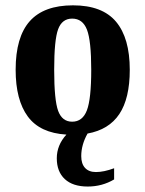

<svg xmlns="http://www.w3.org/2000/svg" viewBox="-20 -491 540 713"><path d="M305.7 201.7Q250.5 201.7 220.7 174.1Q190.9 146.5 190.9 96.7Q190.9 47.9 226.6 8.8Q128.4 2.9 83.3 -58.3Q38.1 -119.6 38.1 -231.9Q38.1 -353.5 90.6 -412.4Q143.1 -471.2 251 -471.2Q359.9 -471.2 410.9 -410.4Q461.9 -349.6 461.9 -231.9Q461.9 -125.5 423.1 -67.4Q384.3 -9.3 305.2 4.9Q281.7 46.4 281.7 88.9Q281.7 117.2 295.9 132.6Q310.1 147.9 336.4 147.9Q365.7 147.9 403.8 133.8V175.3Q359.4 201.7 305.7 201.7ZM318.8 -231.9Q318.8 -339.4 303 -380.6Q287.1 -421.9 248 -421.9Q210.4 -421.9 195.8 -382.3Q181.2 -342.8 181.2 -231.9Q181.2 -119.1 196 -79.1Q210.9 -39.1 248 -39.1Q286.6 -39.1 302.7 -81.3Q318.8 -123.5 318.8 -231.9Z"/></svg>

Font: Liberation Serif
Style: Bold
Weight: 700
Designer: Steve Matteson
Foundry: Ascender Corporation
Version: Version 2.1.5